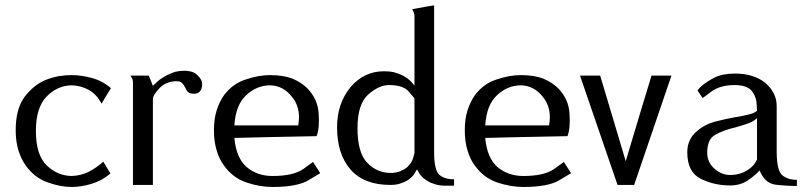

<svg xmlns="http://www.w3.org/2000/svg" viewBox="-20 -707 3071 734"><path d="M253.9 -34.2Q199.2 -35.2 158.2 -75.2Q117.2 -115.2 117.2 -206.1Q117.2 -295.9 158.2 -337.9Q199.2 -379.9 253.9 -380.9Q289.1 -379.9 319.3 -363.3Q349.6 -346.7 368.2 -310.5Q379.9 -331.1 404.3 -370.1Q371.1 -398.4 330.1 -409.2Q290 -419.9 253.9 -419.9Q230.5 -419.9 205.1 -416Q179.7 -411.1 154.3 -401.4Q108.4 -381.8 74.2 -336.9Q40 -291 40 -209Q40 -165 50.8 -130.9Q61.5 -97.7 79.1 -73.2Q112.3 -27.3 162.1 -9.8Q210.9 7.8 253.9 7.8Q289.1 7.8 329.1 -3.9Q369.1 -15.6 402.3 -43.9Q392.6 -58.6 375 -88.9Q348.6 -65.4 318.4 -49.8Q288.1 -35.2 253.9 -34.2Z M743.2 -410.2Q731.4 -425.8 716.8 -431.6Q701.2 -436.5 683.6 -436.5Q667 -436.5 650.4 -432.6Q634.8 -427.7 621.1 -420.9Q595.7 -408.2 580.1 -393.6Q564.5 -378.9 564.5 -378.9Q559.6 -391.6 548.8 -418Q531.2 -418 478.5 -418Q478.5 -418 483.4 -410.2Q488.3 -403.3 488.3 -391.6Q488.3 -261.7 488.3 0Q493.2 0 507.8 0Q521.5 0 564.5 0Q564.5 -82 564.5 -329.1Q564.5 -342.8 588.9 -369.1Q614.3 -396.5 656.2 -396.5Q666 -396.5 671.9 -392.6Q677.7 -388.7 681.6 -382.8Q688.5 -372.1 694.3 -360.4Q701.2 -348.6 720.7 -348.6Q745.1 -348.6 751 -371.1Q752.9 -377.9 752.9 -383.8Q752.9 -398.4 743.2 -410.2Z M1021.5 -34.2Q963.9 -34.2 922.9 -68.4Q882.8 -103.5 876 -179.7Q980.5 -182.6 1190.4 -186.5Q1202.1 -216.8 1198.2 -272.5Q1195.3 -327.1 1155.3 -369.1Q1132.8 -391.6 1098.6 -406.2Q1063.5 -419.9 1011.7 -419.9Q968.8 -419.9 919.9 -403.3Q870.1 -387.7 836.9 -343.8Q819.3 -319.3 808.6 -286.1Q797.9 -252.9 797.9 -209Q797.9 -165 808.6 -130.9Q818.4 -97.7 836.9 -73.2Q870.1 -27.3 920.9 -9.8Q972.7 7.8 1021.5 7.8Q1117.2 7.8 1160.2 -18.6Q1204.1 -44.9 1204.1 -44.9Q1194.3 -59.6 1176.8 -87.9Q1176.8 -87.9 1138.7 -60.5Q1100.6 -34.2 1021.5 -34.2ZM1011.7 -380.9Q1063.5 -379.9 1097.7 -335Q1123 -302.7 1123 -259.8Q1123 -244.1 1120.1 -227.5Q1099.6 -227.5 1058.6 -227.5Q1012.7 -227.5 876 -227.5Q880.9 -305.7 920.9 -342.8Q960 -379.9 1011.7 -380.9Z M1639.6 -126Q1639.6 -240.2 1639.6 -582Q1639.6 -582 1639.6 -583Q1639.6 -609.4 1639.6 -686.5Q1618.2 -683.6 1555.7 -671.9Q1558.6 -667 1561.5 -660.2Q1564.5 -653.3 1564.5 -646.5Q1564.5 -557.6 1564.5 -379.9Q1564.5 -379.9 1552.7 -393.6Q1541 -407.2 1516.6 -419.9Q1503.9 -425.8 1486.3 -430.7Q1469.7 -434.6 1448.2 -434.6Q1371.1 -434.6 1319.3 -373Q1268.6 -310.5 1268.6 -220.7Q1268.6 -117.2 1320.3 -58.6Q1372.1 0 1472.7 0Q1493.2 0 1508.8 -4.9Q1524.4 -9.8 1536.1 -16.6Q1557.6 -30.3 1565.4 -44.9Q1574.2 -59.6 1574.2 -59.6Q1574.2 -59.6 1583 -43.9Q1592.8 -28.3 1615.2 -14.6Q1627.9 -6.8 1645.5 -2Q1662.1 2.9 1684.6 2.9Q1685.5 2.9 1689.5 2.9Q1696.3 2.9 1715.8 2.9Q1715.8 -2.9 1715.8 -21.5Q1680.7 -21.5 1660.2 -38.1Q1639.6 -55.7 1639.6 -126ZM1564.5 -123Q1564.5 -123 1559.6 -103.5Q1554.7 -85 1536.1 -67.4Q1525.4 -58.6 1510.7 -52.7Q1495.1 -45.9 1473.6 -45.9Q1420.9 -45.9 1383.8 -85Q1346.7 -123 1346.7 -216.8Q1346.7 -309.6 1387.7 -345.7Q1428.7 -381.8 1466.8 -381.8Q1522.5 -381.8 1543 -356.4Q1564.5 -331.1 1564.5 -331.1Q1564.5 -261.7 1564.5 -123Z M1980.5 -34.2Q1922.9 -34.2 1881.8 -68.4Q1841.8 -103.5 1835 -179.7Q1939.5 -182.6 2149.4 -186.5Q2161.1 -216.8 2157.2 -272.5Q2154.3 -327.1 2114.3 -369.1Q2091.8 -391.6 2057.6 -406.2Q2022.5 -419.9 1970.7 -419.9Q1927.7 -419.9 1878.9 -403.3Q1829.1 -387.7 1795.9 -343.8Q1778.3 -319.3 1767.6 -286.1Q1756.8 -252.9 1756.8 -209Q1756.8 -165 1767.6 -130.9Q1777.3 -97.7 1795.9 -73.2Q1829.1 -27.3 1879.9 -9.8Q1931.6 7.8 1980.5 7.8Q2076.2 7.8 2119.1 -18.6Q2163.1 -44.9 2163.1 -44.9Q2153.3 -59.6 2135.7 -87.9Q2135.7 -87.9 2097.7 -60.5Q2059.6 -34.2 1980.5 -34.2ZM1970.7 -380.9Q2022.5 -379.9 2056.6 -335Q2082 -302.7 2082 -259.8Q2082 -244.1 2079.1 -227.5Q2058.6 -227.5 2017.6 -227.5Q1971.7 -227.5 1835 -227.5Q1839.8 -305.7 1879.9 -342.8Q1918.9 -379.9 1970.7 -380.9Z M2470.7 -418Q2445.3 -335.9 2372.1 -90.8Q2347.7 -172.9 2274.4 -418Q2254.9 -418 2197.3 -418Q2233.4 -313.5 2340.8 0Q2344.7 0 2357.4 0Q2369.1 0 2404.3 0Q2440.4 -104.5 2546.9 -418Q2528.3 -418 2470.7 -418Z M2949.2 -123Q2949.2 -168 2949.2 -301.8Q2949.2 -352.5 2906.2 -389.6Q2862.3 -425.8 2789.1 -425.8Q2742.2 -425.8 2710.9 -410.2Q2679.7 -393.6 2663.1 -378.9Q2654.3 -371.1 2650.4 -366.2Q2646.5 -361.3 2646.5 -361.3Q2652.3 -351.6 2666 -332Q2666 -332 2700.2 -357.4Q2733.4 -381.8 2789.1 -381.8Q2836.9 -381.8 2855.5 -357.4Q2873 -334 2873 -301.8Q2873 -295.9 2874 -283.2Q2874 -283.2 2863.3 -276.4Q2852.5 -269.5 2790 -258.8Q2756.8 -252.9 2713.9 -242.2Q2671.9 -230.5 2642.6 -204.1Q2626 -190.4 2617.2 -170.9Q2607.4 -151.4 2607.4 -125Q2607.4 -48.8 2659.2 -23.4Q2710.9 2 2770.5 2Q2812.5 2 2841.8 -19.5Q2871.1 -40 2883.8 -55.7Q2903.3 -6.8 2944.3 -1Q2985.4 3.9 3026.4 3.9Q3026.4 -3.9 3026.4 -19.5Q2991.2 -19.5 2970.7 -37.1Q2950.2 -53.7 2949.2 -123ZM2874 -96.7Q2874 -96.7 2865.2 -82Q2856.4 -68.4 2835 -54.7Q2823.2 -47.9 2807.6 -43Q2791 -38.1 2770.5 -38.1Q2738.3 -38.1 2710.9 -62.5Q2683.6 -86.9 2683.6 -123Q2683.6 -174.8 2713.9 -191.4Q2744.1 -209 2790 -219.7Q2843.8 -234.4 2859.4 -244.1Q2874 -254.9 2874 -254.9Q2874 -202.1 2874 -96.7Z"/></svg>

Font: BSRU BANSOMDEJ
Style: Regular
Weight: 400
Designer: Wisit Potiwat
Version: Version 1.000;PS 002.000;hotconv 1.0.70;makeotf.lib2.5.58329